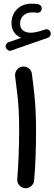

<svg xmlns="http://www.w3.org/2000/svg" viewBox="-20 -977 296 1043"><path d="M12.2 -717.3Q8.8 -726.1 12.9 -735.1Q17.1 -744.1 26.4 -747.6L95.2 -771.5Q71.3 -780.8 56.9 -801Q42.5 -821.3 42.5 -851.6Q42.5 -897 72.3 -927Q102.1 -957 152.3 -957Q171.4 -957 186 -954.6Q195.8 -952.6 201.7 -945.3Q207.5 -938 206.5 -929.2Q206.1 -919.9 198.2 -912.8Q190.4 -905.8 180.7 -907.7Q169.9 -909.7 157.7 -909.7Q125 -909.7 106.9 -892.6Q88.9 -875.5 88.9 -848.6Q88.9 -824.2 104.5 -811.8Q120.1 -799.3 147 -799.3Q161.1 -799.3 178.7 -803.2Q196.3 -807.1 224.6 -816.4Q234.9 -820.3 243.7 -814.9Q252.4 -809.6 254.9 -799.8Q257.3 -790.5 252.7 -782.5Q248 -774.4 240.2 -772L42 -702.6Q32.7 -699.2 24.2 -703.9Q15.6 -708.5 12.2 -717.3ZM62 -563.5Q60.1 -582 71.5 -597.4Q83 -612.8 101.6 -615.2Q120.1 -617.7 135.7 -606Q151.4 -594.2 153.3 -575.7Q161.6 -513.2 166.5 -465.3Q171.4 -417.5 173.6 -370.6Q175.8 -323.7 175.8 -264.2Q175.8 -197.8 173.3 -127.7Q170.9 -57.6 165.5 2.9Q164.1 21.5 149.2 34.2Q134.3 46.9 115.7 45.4Q96.7 43.5 84.2 28.8Q71.8 14.2 73.7 -4.4Q78.6 -64.5 81.3 -134Q84 -203.6 84 -268.6Q84 -324.7 82 -367.9Q80.1 -411.1 75.2 -456.5Q70.3 -502 62 -563.5Z"/></svg>

Font: Mikhak-FD Medium
Style: Regular
Weight: 500
Designer: Amin Abedi
Version: Version 3.2